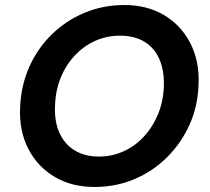

<svg xmlns="http://www.w3.org/2000/svg" viewBox="-20 -732 835 764"><path d="M356 12Q265 12 197 -28.5Q129 -69 92.5 -140Q56 -211 60 -303Q63 -389 95.5 -463.5Q128 -538 185 -594Q242 -650 316 -681Q390 -712 475 -712Q566 -712 633.5 -671.5Q701 -631 737.5 -560Q774 -489 770 -398Q768 -311 734.5 -236.5Q701 -162 644.5 -106Q588 -50 514.5 -19Q441 12 356 12ZM373 -109Q426 -109 472 -130Q518 -151 553 -189Q588 -227 609 -278Q630 -329 632 -389Q634 -451 614.5 -496Q595 -541 555.5 -565.5Q516 -590 457 -590Q405 -590 359 -569.5Q313 -549 277.5 -511Q242 -473 221.5 -422.5Q201 -372 199 -312Q196 -250 216 -204.5Q236 -159 276.5 -134Q317 -109 373 -109Z"/></svg>

Font: DM Sans 16pt
Style: Bold Italic
Weight: 700
Italic angle: -10°
Version: Version 4.004;gftools[0.9.30]